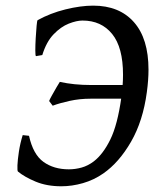

<svg xmlns="http://www.w3.org/2000/svg" viewBox="-20 -650 559 685"><path d="M503.9 -321.3Q490.2 -218.3 447.5 -144.3Q404.8 -70.3 348.6 -31.2Q314.9 -7.8 275.9 3.4Q236.8 14.6 198.7 14.6Q147 14.6 107.2 -2Q67.4 -18.6 43.9 -38.1Q41.5 -40.5 42.2 -60.1Q43 -79.6 47.4 -108.9Q51.8 -138.2 61 -168L83.5 -165.5Q98.1 -99.1 135 -72.5Q171.9 -45.9 225.6 -45.9Q248.5 -45.9 271.2 -52.2Q293.9 -58.6 314.5 -74.2Q347.7 -99.6 373.5 -152.1Q399.4 -204.6 413.1 -303.2Q418.9 -346.7 418.9 -383.3Q418.9 -481 380.1 -528.8Q341.3 -576.7 274.4 -576.7Q253.4 -576.7 225.3 -565.7Q197.3 -554.7 171.4 -527.8Q145.5 -501 130.9 -453.6L108.4 -449.7Q106 -450.7 106 -470Q106 -489.3 107.4 -513.9Q108.9 -538.6 110.6 -557.9Q112.3 -577.1 114.3 -578.1Q159.2 -603 213.6 -616.5Q268.1 -629.9 312.5 -629.9Q405.8 -629.9 457.8 -571Q509.8 -512.2 509.8 -401.4Q509.8 -364.7 503.9 -321.3ZM460 -323.2 447.3 -297.9H303.7Q263.7 -297.9 228.3 -290Q192.9 -282.2 168 -272.9L155.3 -289.6Q156.7 -294.4 164.8 -308.8Q172.9 -323.2 181.4 -338.1Q189.9 -353 193.4 -357.9Q243.7 -346.7 304.7 -346.7H447.8Z"/></svg>

Font: Gentium Book Plus
Style: Italic
Weight: 400
Italic angle: -8°
Designer: Victor Gaultney, Annie Olsen, Iska Routamaa, Becca Hirsbrunner
Foundry: SIL International
Version: Version 6.101